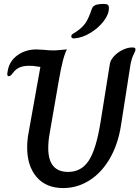

<svg xmlns="http://www.w3.org/2000/svg" viewBox="-20 -945 711 975"><path d="M118 -196Q118 -234 125 -270L185 -605Q180 -605 164.5 -608Q149 -611 129 -611Q100 -611 80.5 -603Q61 -595 45 -574Q40 -567 35 -562.5Q30 -558 25 -558Q17 -558 17 -568Q17 -575 18.5 -581Q20 -587 20 -589Q29 -636 69.5 -665Q110 -694 166 -694Q177 -694 203 -692Q226 -689 252 -689Q266 -689 278 -690.5Q290 -692 295 -692Q311 -694 320 -694Q300 -660 279 -538L232 -267Q225 -228 225 -193Q225 -72 326 -72Q393 -72 430.5 -129Q468 -186 490 -321L538 -621Q541 -640 559 -659.5Q577 -679 602.5 -691.5Q628 -704 651 -704Q660 -704 664 -702Q668 -700 668 -693Q668 -686 661 -674Q647 -646 642 -613L594 -306Q579 -211 537 -139Q495 -67 433.5 -28.5Q372 10 301 10Q214 10 166 -46Q118 -102 118 -196ZM355 -750Q342 -750 342 -761Q342 -766 345.5 -769.5Q349 -773 355.5 -776.5Q362 -780 370 -786Q398 -805 414 -828Q430 -851 446 -899Q451 -914 465.5 -919.5Q480 -925 507 -925Q522 -925 527.5 -920.5Q533 -916 533 -904Q533 -872 506.5 -837.5Q480 -803 439 -778Q398 -753 358 -750Z"/></svg>

Font: Charm
Style: Bold
Weight: 700
Designer: Katatrad Aksorn Co.,Ltd.
Foundry: Cadson Demak Co.,Ltd.
Version: Version 1.001